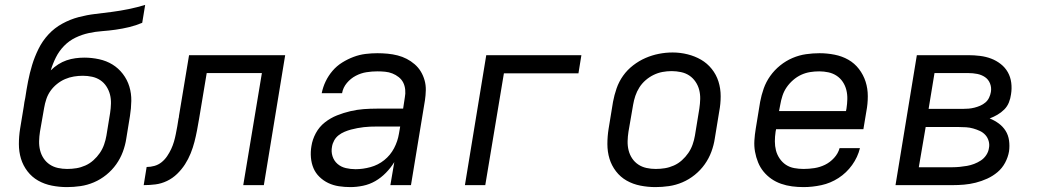

<svg xmlns="http://www.w3.org/2000/svg" viewBox="-20 -755 4240 783"><path d="M253 8Q222 8 191.5 2Q161 -4 135.5 -18.5Q110 -33 92 -56.5Q74 -80 65.5 -108Q57 -136 57 -167.5Q57 -199 62 -230L77 -321Q78 -330 79.5 -338.5Q81 -347 83 -356Q88 -390 94.5 -423.5Q101 -457 111 -490Q121 -523 137 -555.5Q153 -588 177.5 -614.5Q202 -641 234 -658.5Q266 -676 300 -685Q334 -694 368 -698Q402 -702 436.5 -706.5Q471 -711 505 -718Q539 -725 572 -735L560 -662Q534 -651 507 -644.5Q480 -638 452 -634Q424 -630 396.5 -628Q369 -626 341.5 -620Q314 -614 288 -601.5Q262 -589 241.5 -568Q221 -547 208 -521Q195 -495 187 -468Q201 -482 217.5 -492.5Q234 -503 251.5 -509Q269 -515 287.5 -517.5Q306 -520 324 -520Q354 -520 384 -513.5Q414 -507 438.5 -492Q463 -477 481 -453.5Q499 -430 507.5 -402Q516 -374 515.5 -343.5Q515 -313 510 -282L495 -190Q491 -163 481 -136Q471 -109 454 -85Q437 -61 413.5 -42Q390 -23 363 -11.5Q336 0 308 4Q280 8 253 8ZM254 -66Q273 -66 291.5 -69Q310 -72 328 -80Q346 -88 361 -101.5Q376 -115 387 -131Q398 -147 404.5 -165.5Q411 -184 414 -202L429 -294Q432 -313 432.5 -332.5Q433 -352 428.5 -369.5Q424 -387 414 -402.5Q404 -418 389 -428Q374 -438 355.5 -442Q337 -446 318 -446Q300 -446 281.5 -443Q263 -440 245.5 -432.5Q228 -425 212.5 -412.5Q197 -400 186 -384.5Q175 -369 169 -351Q163 -333 160 -315L143 -218Q140 -199 139.5 -179.5Q139 -160 143.5 -142Q148 -124 158 -109Q168 -94 183 -84Q198 -74 216.5 -70Q235 -66 254 -66Z M566 0 578 -74Q594 -74 610 -78.5Q626 -83 639 -93.5Q652 -104 661.5 -118Q671 -132 678 -147Q685 -162 689.5 -177.5Q694 -193 697 -208.5Q700 -224 703 -240Q706 -256 708 -271Q709 -274 709.5 -277Q710 -280 710 -283L751 -530H1143L1056 0H972L1048 -457H823L792 -271Q788 -247 783.5 -223.5Q779 -200 773 -176.5Q767 -153 757.5 -129.5Q748 -106 734.5 -85Q721 -64 702.5 -46Q684 -28 661 -17Q638 -6 614 -3Q590 0 566 0Z M1409 8Q1385 8 1362 4.5Q1339 1 1319 -8.5Q1299 -18 1283 -33.5Q1267 -49 1258.5 -69Q1250 -89 1248 -112.5Q1246 -136 1250 -159Q1254 -186 1268 -212Q1282 -238 1305 -256Q1328 -274 1354.5 -284.5Q1381 -295 1408.5 -301.5Q1436 -308 1463 -310Q1490 -312 1517 -312H1624L1631 -358Q1634 -373 1632.5 -389Q1631 -405 1624.5 -418Q1618 -431 1606 -440.5Q1594 -450 1580 -455.5Q1566 -461 1550.5 -462.5Q1535 -464 1519 -464Q1497 -464 1474.5 -460.5Q1452 -457 1431 -446Q1410 -435 1394.5 -416.5Q1379 -398 1375 -375H1292Q1297 -400 1308 -423Q1319 -446 1336 -466Q1353 -486 1375.5 -500Q1398 -514 1422 -523Q1446 -532 1470.5 -535Q1495 -538 1519 -538Q1540 -538 1561 -536Q1582 -534 1601.5 -529Q1621 -524 1638.5 -515Q1656 -506 1671 -493Q1686 -480 1696 -463.5Q1706 -447 1711.5 -427.5Q1717 -408 1716.5 -387Q1716 -366 1713 -346L1656 0H1572L1588 -94Q1574 -71 1554 -50.5Q1534 -30 1510.5 -16.5Q1487 -3 1460.5 2.5Q1434 8 1409 8ZM1430 -65Q1460 -65 1491 -73.5Q1522 -82 1547 -102Q1572 -122 1587 -150.5Q1602 -179 1607 -210L1612 -239H1517Q1503 -239 1490 -238.5Q1477 -238 1464 -236.5Q1451 -235 1437.5 -232.5Q1424 -230 1411 -226.5Q1398 -223 1385 -217.5Q1372 -212 1361 -203.5Q1350 -195 1343 -182.5Q1336 -170 1334 -157Q1330 -137 1336 -118Q1342 -99 1356.5 -86.5Q1371 -74 1390.5 -69.5Q1410 -65 1430 -65Z M1876 0 1963 -530H2351L2339 -456H2035L1959 0Z M2653 8Q2622 8 2591.5 2Q2561 -4 2535.5 -18.5Q2510 -33 2492 -56.5Q2474 -80 2465.5 -108Q2457 -136 2457 -167.5Q2457 -199 2462 -230L2480 -340Q2485 -367 2494.5 -394.5Q2504 -422 2521 -446Q2538 -470 2562 -488.5Q2586 -507 2612.5 -518.5Q2639 -530 2667 -535.5Q2695 -541 2723 -541Q2754 -541 2784 -533.5Q2814 -526 2839 -511.5Q2864 -497 2882.5 -474Q2901 -451 2910 -422.5Q2919 -394 2919 -362.5Q2919 -331 2913 -300L2895 -190Q2891 -163 2881 -136Q2871 -109 2854 -85Q2837 -61 2813.5 -42Q2790 -23 2763 -11.5Q2736 0 2708 4Q2680 8 2653 8ZM2654 -66Q2673 -66 2691.5 -69Q2710 -72 2728 -80Q2746 -88 2761 -101.5Q2776 -115 2787 -131Q2798 -147 2804.5 -165.5Q2811 -184 2814 -202L2832 -312Q2835 -332 2835.5 -351Q2836 -370 2831.5 -388Q2827 -406 2816.5 -421.5Q2806 -437 2791 -447Q2776 -457 2757 -461Q2738 -465 2719 -465Q2700 -465 2681.5 -461.5Q2663 -458 2645.5 -449.5Q2628 -441 2613 -428Q2598 -415 2587.5 -398.5Q2577 -382 2571 -364Q2565 -346 2562 -328L2543 -218Q2540 -199 2539.5 -179.5Q2539 -160 2543.5 -142Q2548 -124 2558 -109Q2568 -94 2583 -84Q2598 -74 2616.5 -70Q2635 -66 2654 -66Z M3257 8Q3233 8 3210 5Q3187 2 3165.5 -5.5Q3144 -13 3126 -25.5Q3108 -38 3094 -55Q3080 -72 3071.5 -93Q3063 -114 3059 -136.5Q3055 -159 3056.5 -182.5Q3058 -206 3062 -230L3080 -340Q3085 -367 3094.5 -394Q3104 -421 3121 -445Q3138 -469 3161.5 -488Q3185 -507 3212 -518.5Q3239 -530 3267 -534Q3295 -538 3322 -538Q3353 -538 3383.5 -532Q3414 -526 3439.5 -511.5Q3465 -497 3483 -473.5Q3501 -450 3510 -422Q3519 -394 3519 -362.5Q3519 -331 3513 -300L3501 -228H3145L3143 -218Q3140 -198 3140 -178.5Q3140 -159 3144.5 -141.5Q3149 -124 3159.5 -108.5Q3170 -93 3185 -83Q3200 -73 3219 -69.5Q3238 -66 3257 -66Q3279 -66 3301.5 -69.5Q3324 -73 3344.5 -83Q3365 -93 3381.5 -111Q3398 -129 3404 -151H3487Q3478 -114 3455 -82Q3432 -50 3399.5 -29Q3367 -8 3330 0Q3293 8 3257 8ZM3157 -302H3430L3432 -312Q3435 -331 3435.5 -350.5Q3436 -370 3431.5 -388Q3427 -406 3417 -421Q3407 -436 3392 -446Q3377 -456 3358.5 -460Q3340 -464 3321 -464Q3302 -464 3283.5 -461Q3265 -458 3247.5 -450Q3230 -442 3214.5 -428.5Q3199 -415 3188 -399Q3177 -383 3171 -364.5Q3165 -346 3162 -328Z M3632 0 3719 -530H3929Q3953 -530 3977 -527Q4001 -524 4022 -516Q4043 -508 4061 -494Q4079 -480 4090 -460.5Q4101 -441 4104 -417.5Q4107 -394 4103 -370Q4101 -354 4094.5 -337.5Q4088 -321 4075.5 -308.5Q4063 -296 4047.5 -287Q4032 -278 4016 -272Q4036 -264 4053 -251.5Q4070 -239 4081 -221.5Q4092 -204 4095 -182Q4098 -160 4095 -138Q4091 -114 4079 -91.5Q4067 -69 4048 -53Q4029 -37 4006 -26.5Q3983 -16 3959 -10Q3935 -4 3911.5 -2Q3888 0 3865 0ZM3907 -311Q3919 -311 3930.5 -312Q3942 -313 3954 -316Q3966 -319 3977.5 -324Q3989 -329 3998.5 -337Q4008 -345 4013.5 -356.5Q4019 -368 4021 -380Q4024 -398 4017.5 -414.5Q4011 -431 3997 -440.5Q3983 -450 3965.5 -453.5Q3948 -457 3929 -457H3791L3767 -311ZM3727 -73H3865Q3879 -73 3894 -74.5Q3909 -76 3923.5 -78.5Q3938 -81 3952.5 -86.5Q3967 -92 3980 -100.5Q3993 -109 4002 -122.5Q4011 -136 4013 -151Q4016 -165 4012 -179.5Q4008 -194 3998.5 -204.5Q3989 -215 3976 -221Q3963 -227 3949 -231Q3935 -235 3920 -236Q3905 -237 3890 -237H3755Z"/></svg>

Font: Iosevka Curly Extended Oblique
Style: Regular
Weight: 400
Width: 7
Italic angle: -9°
Monospace: yes
Designer: Belleve Invis
Foundry: Belleve Invis
Version: Version 11.1.0; ttfautohint (v1.8.3)